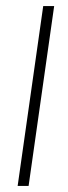

<svg xmlns="http://www.w3.org/2000/svg" viewBox="-20 -611 224 631"><path d="M38 0 122 -591H158L74 0Z"/></svg>

Font: Alumni Sans ExtraLight
Style: Italic
Weight: 250
Italic angle: -8°
Version: Version 1.016